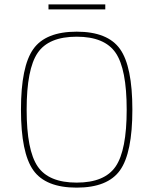

<svg xmlns="http://www.w3.org/2000/svg" viewBox="-20 -847 702 879"><path d="M462 -804H202V-827H462ZM132.5 -622.5Q189 -702 331 -702Q473 -702 529.5 -622.5Q586 -543 586 -345Q586 -147 529.5 -67.5Q473 12 331 12Q189 12 132.5 -67.5Q76 -147 76 -345Q76 -543 132.5 -622.5ZM509.5 -605Q459 -679 331 -679Q203 -679 152.5 -605Q102 -531 102 -345Q102 -159 152.5 -85Q203 -11 331 -11Q459 -11 509.5 -85Q560 -159 560 -345Q560 -531 509.5 -605Z"/></svg>

Font: Exo 2.0 Thin
Style: Regular
Weight: 250
Designer: Natanael Gama
Version: Version 1.001;PS 001.001;hotconv 1.0.70;makeotf.lib2.5.58329